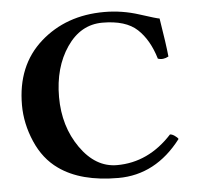

<svg xmlns="http://www.w3.org/2000/svg" viewBox="-49 -709 805 770"><g transform="rotate(-5 353.0 -324.0)"><path d="M158.2 -53.2Q100.1 -94.2 68.6 -167.2Q37.1 -240.2 37.1 -314.9Q37.1 -474.1 140.6 -566.2Q244.1 -658.2 397.9 -658.2Q469.7 -658.2 538.3 -636Q606.9 -613.8 617.2 -612.8Q634.3 -507.8 639.2 -458Q617.2 -445.8 596.2 -453.1Q573.2 -530.3 527.1 -573.2Q481 -616.2 387.2 -616.2Q299.3 -616.2 243.7 -534.7Q188 -453.1 188 -334Q188 -215.8 249 -128.9Q310.1 -42 396 -42Q522.9 -42 618.2 -146Q626 -146 636.5 -138.9Q647 -131.8 650.9 -125Q547.9 9.8 397 9.8Q246.1 9.8 158.2 -53.2Z"/></g></svg>

Font: Linux Libertine
Style: Bold
Weight: 700
Designer: Philipp H. Poll
Foundry: Philipp H. Poll
Version: Version 5.0.3